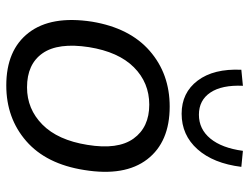

<svg xmlns="http://www.w3.org/2000/svg" viewBox="-111 -673 793 611"><g transform="rotate(90 285.5 -367.5)"><path d="M252 9Q139 9 84 -62.5Q29 -134 49 -264Q69 -384 142 -447.5Q215 -511 319 -511Q432 -511 487 -439.5Q542 -368 521 -239Q502 -118 429 -54.5Q356 9 252 9ZM258 -57Q327 -57 376.5 -106Q426 -155 441 -249Q457 -346 421 -396Q385 -446 313 -446Q243 -446 194 -397Q145 -348 130 -254Q115 -156 149.5 -106.5Q184 -57 258 -57ZM342 -549Q275 -549 236.5 -600Q198 -651 202 -739L253 -744Q250 -677 274.5 -640.5Q299 -604 345 -604Q391 -604 421 -640.5Q451 -677 460 -744L511 -739Q500 -650 455 -599.5Q410 -549 342 -549Z"/></g></svg>

Font: Mulish
Style: Italic
Weight: 400
Italic angle: -9°
Designer: Vernon Adams
Foundry: Vernon Adams
Version: Version 3.603; ttfautohint (v1.8.3)